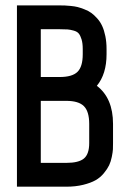

<svg xmlns="http://www.w3.org/2000/svg" viewBox="-20 -704 490 724"><path d="M205.1 -683.6H206.1Q217.3 -683.6 224.6 -683.3Q231.9 -683.1 246.8 -681.6Q261.7 -680.2 272.5 -677.5Q283.2 -674.8 298.3 -668.9Q313.5 -663.1 324.2 -655.3Q335 -647.5 346.4 -634.8Q357.9 -622.1 365.2 -606.2Q372.6 -590.3 377.2 -567.9Q381.8 -545.4 381.8 -519V-499.5Q381.8 -424.8 345.2 -380.4Q406.2 -334 406.2 -236.8V-164.6Q406.2 -150.9 405.8 -140.9Q405.3 -130.9 401.6 -112.5Q397.9 -94.2 391.4 -80.6Q384.8 -66.9 371.6 -50.8Q358.4 -34.7 340.3 -24.4Q322.3 -14.2 293.7 -7.1Q265.1 0 229.5 0H43.9V-683.6ZM229.5 -89.8Q276.9 -89.8 296.6 -106.4Q316.4 -123 316.4 -164.6V-236.8Q316.4 -283.7 296.4 -303.7Q276.4 -323.7 229.5 -323.7H133.8V-89.8ZM292 -519Q292 -541 287.6 -555.4Q283.2 -569.8 277.1 -577.4Q271 -585 257.8 -588.6Q244.6 -592.3 234.9 -593Q225.1 -593.8 205.1 -593.8H133.8V-413.6H205.1Q252.4 -413.6 272.2 -433.1Q292 -452.6 292 -499.5Z"/></svg>

Font: Anka/Coder Narrow
Style: Bold
Weight: 700
Width: 3
Monospace: yes
Version: Version 001.100